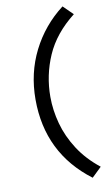

<svg xmlns="http://www.w3.org/2000/svg" viewBox="-106 -829 626 1096"><g transform="rotate(-10 207.0 -280.5)"><path d="M339 216Q95 32 95 -280Q95 -433 159.5 -561Q224 -689 339 -777L395 -722Q280 -632 230.5 -518.5Q181 -405 181 -280Q181 -203 202.5 -124Q224 -45 271.5 28.5Q319 102 395 162Z"/></g></svg>

Font: Stick
Style: Regular
Weight: 400
Designer: Fontworks Inc.
Foundry: Fontworks Inc.
Version: Version 1.100